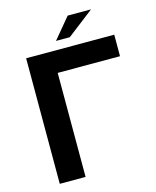

<svg xmlns="http://www.w3.org/2000/svg" viewBox="-131 -988 873 1077"><g transform="rotate(-15 306.0 -450.0)"><path d="M230 0H80.1V-729H591.8V-604H230ZM502.9 -899.9 347.2 -779.8H267.1L367.2 -899.9Z"/></g></svg>

Font: Miedinger*
Style: Bold
Weight: 700
Version: Version 001.000